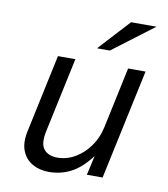

<svg xmlns="http://www.w3.org/2000/svg" viewBox="-84 -811 787 900"><g transform="rotate(10 309.0 -361.0)"><path d="M574 -524 462 0H387L408 -93Q362 -32 313.5 -7Q265 18 209 18Q164 18 130 -1.5Q96 -21 81 -59Q66 -97 78 -153L157 -524H240L164 -168Q151 -107 172 -81Q193 -55 237 -55Q281 -55 321 -78.5Q361 -102 389.5 -142Q418 -182 429 -233L491 -524ZM331 -592 467 -740H588L392 -592Z"/></g></svg>

Font: Fragment Mono
Style: Italic
Weight: 400
Italic angle: -12°
Designer: Wei Huang based on Nimbus Sans by URW Studio, based on Helvetica by Max Miedinger.
Foundry: Wei Huang
Version: Version 1.011; ttfautohint (v1.8.4.7-5d5b)